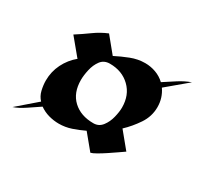

<svg xmlns="http://www.w3.org/2000/svg" viewBox="-95 -767 823 753"><g transform="rotate(30 316.0 -390.0)"><path d="M493.2 -530.8Q516.6 -497.1 516.6 -455.6Q516.6 -413.6 492.7 -377.9Q468.8 -342.3 439.5 -314.9L498 -243.7Q489.3 -237.8 472.9 -226.3Q456.5 -214.8 437.7 -202.4Q418.9 -189.9 402.8 -180.7Q386.7 -171.4 377.9 -169.4L322.3 -236.8Q296.9 -224.6 269.5 -215.3Q242.2 -206.1 213.4 -206.1Q190.4 -206.1 167.5 -212.4Q144.5 -218.8 125.5 -232.4Q105.5 -218.8 75.9 -199Q46.4 -179.2 23.9 -171.9L110.4 -246.6Q95.7 -261.7 90.3 -284.4Q85 -307.1 85 -327.6Q85 -367.7 102.5 -403.1Q120.1 -438.5 150.9 -463.9H149.4L88.4 -537.6Q117.7 -556.2 146.5 -577.1Q175.3 -598.1 207.5 -611.3L264.2 -542Q292.5 -556.6 324.5 -569.1Q356.4 -581.5 389.2 -581.5Q414.1 -581.5 437.5 -573Q460.9 -564.5 479 -547.4Q502.9 -563 530.5 -580.8Q558.1 -598.6 585 -607.9ZM270 -510.3Q243.7 -510.3 229.2 -491Q214.8 -471.7 209 -445.3Q203.1 -418.9 203.1 -398.4Q203.1 -340.3 237.8 -307.9Q272.5 -275.4 330.1 -275.4Q354.5 -275.4 369.4 -294.7Q384.3 -314 390.6 -339.8Q397 -365.7 397 -384.8Q397 -441.4 361.3 -475.8Q325.7 -510.3 270 -510.3Z"/></g></svg>

Font: Lugrasimo
Style: Regular
Weight: 400
Designer: The DocRepair Project, Astigmatic (AOETI)
Foundry: Google
Version: Version 1.001